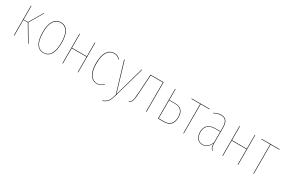

<svg xmlns="http://www.w3.org/2000/svg" viewBox="91 -1621 4273 2905"><g transform="rotate(30 2228.0 -168.5)"><path d="M192 -278 357 0H348L185 -274H108V0H100V-518H108V-281H185L324 -518H332Z M785 -262Q785 -125 741.5 -58Q698 9 618 9Q540 9 496.5 -58Q453 -125 453 -258Q453 -394 497.5 -461Q542 -528 620 -528Q699 -528 742 -461.5Q785 -395 785 -262ZM461 -258Q461 -128 502 -63Q543 2 618 2Q694 2 735.5 -63.5Q777 -129 777 -262Q777 -392 736 -456Q695 -520 620 -520Q546 -520 503.5 -455.5Q461 -391 461 -258Z M1215 -268H956V0H948V-518H956V-276H1215V-518H1223V0H1215Z M1661 -478 1656 -473Q1614 -520 1555 -520Q1479 -520 1437 -453.5Q1395 -387 1395 -256Q1395 -128 1438 -63Q1481 2 1553 2Q1614 2 1660 -49L1665 -44Q1617 9 1553 9Q1477 9 1431.5 -58.5Q1386 -126 1386 -256Q1386 -390 1430.5 -459Q1475 -528 1555 -528Q1616 -528 1661 -478Z M1895 0Q1877 63 1862 97Q1847 131 1822.5 153.5Q1798 176 1755 191L1753 184Q1794 169 1817.5 147.5Q1841 126 1855.5 93.5Q1870 61 1887 0H1883L1727 -518H1736L1889 -5L2033 -518H2041Z M2417 -518V0H2409V-510H2197L2177 -204Q2172 -121 2165.5 -83.5Q2159 -46 2146.5 -28.5Q2134 -11 2106 2L2104 -5Q2129 -17 2141 -34.5Q2153 -52 2158.5 -88.5Q2164 -125 2169 -205L2189 -518Z M2879 -172Q2879 0 2719 0H2618V-518H2626V-330H2718Q2803 -330 2841 -289Q2879 -248 2879 -172ZM2871 -172Q2871 -245 2835 -284Q2799 -323 2718 -323H2626V-8H2719Q2871 -8 2871 -172Z M3222 -510H3069V0H3061V-510H2907V-518H3223Z M3583 3 3580 9Q3554 -1 3544 -24.5Q3534 -48 3534 -99Q3511 -45 3478 -18Q3445 9 3397 9Q3336 9 3302.5 -33.5Q3269 -76 3269 -145Q3269 -222 3314.5 -263.5Q3360 -305 3443 -305H3533V-374Q3533 -445 3507 -482.5Q3481 -520 3422 -520Q3367 -520 3301 -487L3299 -494Q3367 -528 3422 -528Q3484 -528 3512.5 -488.5Q3541 -449 3541 -374V-106Q3541 -54 3550 -30.5Q3559 -7 3583 3ZM3533 -111V-298H3444Q3363 -298 3320 -258.5Q3277 -219 3277 -145Q3277 -78 3308.5 -38Q3340 2 3398 2Q3445 2 3477.5 -26.5Q3510 -55 3533 -111Z M4010 -268H3751V0H3743V-518H3751V-276H4010V-518H4018V0H4010Z M4444 -510H4291V0H4283V-510H4129V-518H4445Z"/></g></svg>

Font: Fira Sans Compressed Eight
Style: Regular
Weight: 100
Width: 1
Designer: bBox Type GmbH & Carrois Corporate GbR & Edenspiekermann AG
Foundry: bBox Type GmbH & Carrois Corporate GbR & Edenspiekermann AG
Version: Version 4.301